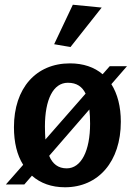

<svg xmlns="http://www.w3.org/2000/svg" viewBox="-20 -780 567 812"><path d="M39 -242C39 -178 52 -124 78 -83L5 0H83L115 -37C151 -5 198 12 255 12C396 12 491 -97 491 -265C491 -329 477 -383 451 -424L517 -500H444L414 -466C379 -496 332 -512 276 -512C132 -512 39 -407 39 -242ZM361 -257C361 -143 324 -68 262 -68C226 -68 202 -87 188 -121L358 -317C360 -299 361 -279 361 -257ZM267 -430C305 -430 328 -413 342 -384L172 -190C171 -207 170 -225 170 -245C170 -359 205 -430 267 -430ZM288 -760 209 -593 278 -581 410 -748Z"/></svg>

Font: CantoraOne
Style: Regular
Weight: 400
Designer: Pablo Impallari, Rodrigo Fuenzalida
Foundry: Pablo Impallari
Version: Version 1.001